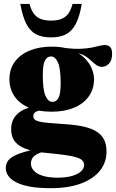

<svg xmlns="http://www.w3.org/2000/svg" viewBox="-20 -697 591 978"><path d="M238.5 261.5Q177.5 261.5 134 253.8Q90.5 246 63.2 232Q36 218 22.8 199.5Q9.5 181 9.5 160Q9.5 142 17.5 127.2Q25.5 112.5 47.2 99.8Q69 87 110.5 75.2Q152 63.5 219 52H274L274.5 61.5Q215.5 69.5 186.2 80.5Q157 91.5 147.2 105.2Q137.5 119 137.5 136Q137.5 157 153 173.2Q168.5 189.5 198.8 198.8Q229 208 273 208Q316.5 208 346.8 199.2Q377 190.5 392.8 175.8Q408.5 161 408.5 144Q408.5 130.5 400 121Q391.5 111.5 370.5 104.8Q349.5 98 312 92.8Q274.5 87.5 217.5 82Q160 77 124 65.5Q88 54 68.8 37.2Q49.5 20.5 42.8 -0.2Q36 -21 37 -44.5Q38.5 -92 74.5 -121.8Q110.5 -151.5 182 -159.5L203 -137Q171.5 -134 160.5 -126Q149.5 -118 149.5 -106Q149.5 -95.5 156 -89Q162.5 -82.5 179.5 -78Q196.5 -73.5 228.2 -70.8Q260 -68 311 -64.5Q369.5 -61 409.8 -51.2Q450 -41.5 475 -24.8Q500 -8 511.2 16.5Q522.5 41 522.5 74.5Q523 128.5 490.5 170.5Q458 212.5 394.5 237Q331 261.5 238.5 261.5ZM243 -128Q173.5 -128 125.5 -149.2Q77.5 -170.5 52.8 -208Q28 -245.5 28 -293.5Q28 -344.5 55 -381.8Q82 -419 130.8 -439.2Q179.5 -459.5 244 -459.5Q301.5 -459.5 342.5 -443.8Q383.5 -428 409.2 -402.8Q435 -377.5 447 -348.8Q459 -320 459 -294.5Q459 -243.5 432.2 -206Q405.5 -168.5 356.8 -148.2Q308 -128 243 -128ZM247.5 -178Q267 -178 278 -198.5Q289 -219 289 -273.5Q289 -348.5 275.2 -379Q261.5 -409.5 239.5 -409.5Q220.5 -409.5 209.2 -389.2Q198 -369 198 -314Q198 -239 211.8 -208.5Q225.5 -178 247.5 -178ZM313.5 -422 305 -453Q356 -447 390 -448.5Q424 -450 446.5 -454.5Q469 -459 485 -463.2Q501 -467.5 515.5 -467.5Q531.5 -467.5 541.2 -457.2Q551 -447 551 -423.5Q551 -388.5 534.8 -372.5Q518.5 -356.5 499.5 -356.5Q480.5 -356.5 464.5 -370.5Q448.5 -384.5 429.5 -400.5Q410.5 -416.5 383.2 -424.8Q356 -433 313.5 -422ZM240 -592Q272 -592 293.8 -601Q315.5 -610 328.8 -628.8Q342 -647.5 349.5 -677H396.5Q385.5 -612.5 366 -575.2Q346.5 -538 316 -522.2Q285.5 -506.5 240 -506.5Q194.5 -506.5 164 -522.2Q133.5 -538 114.2 -575.2Q95 -612.5 83.5 -677H130.5Q138 -647.5 151.2 -628.8Q164.5 -610 186.2 -601Q208 -592 240 -592Z"/></svg>

Font: Newsreader 24pt ExtraBold
Style: Regular
Weight: 800
Designer: Hugues Gentile
Foundry: Production Type
Version: Version 1.003